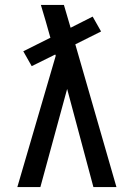

<svg xmlns="http://www.w3.org/2000/svg" viewBox="-20 -755 540 775"><path d="M50 0 205 -530 203 -535 108 -488 74 -548 184 -603 183 -604Q174 -637 164.5 -669.5Q155 -702 145 -735H238L265 -643L354 -688L388 -628L284 -576L450 0H357L251 -396L143 0Z"/></svg>

Font: Iosevka Term Medium
Style: Regular
Weight: 500
Monospace: yes
Designer: Belleve Invis
Foundry: Belleve Invis
Version: Version 26.3.1